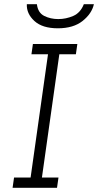

<svg xmlns="http://www.w3.org/2000/svg" viewBox="-20 -896 468 916"><path d="M40 0 47 -49H126L209 -637H130L137 -686H349L342 -637H263L180 -49H259L252 0ZM256 -761Q182 -761 144 -796Q106 -831 108 -876H156Q161 -835 191 -820Q221 -805 258 -805Q295 -805 329.5 -820Q364 -835 380 -876H428Q418 -831 374 -796Q330 -761 256 -761Z"/></svg>

Font: Chivo Medium Thin
Style: Italic
Weight: 250
Italic angle: -8.05°
Version: Version 2.002